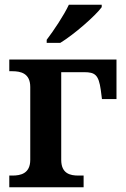

<svg xmlns="http://www.w3.org/2000/svg" viewBox="-20 -786 529 806"><path d="M176 -606H233C292 -642 382 -721 407 -756V-766H269C248 -721 205 -657 176 -619ZM19 0H331V-49H309C275 -49 237 -57 237 -115V-483H333C379 -483 394 -472 403 -409L408 -370H469V-536H19V-487H32C66 -487 107 -479 107 -421V-115C107 -57 66 -49 32 -49H19Z"/></svg>

Font: Noto Serif Semi
Style: Regular
Weight: 600
Designer: Monotype Design Team
Foundry: Monotype Imaging Inc.
Version: Version 1.002